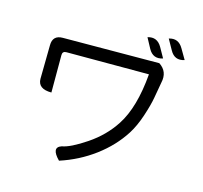

<svg xmlns="http://www.w3.org/2000/svg" viewBox="-125 -983 1250 1184"><g transform="rotate(15 500.0 -391.5)"><path d="M681 -815Q740 -833 772 -777L808 -713Q747 -693 716 -750L681 -815ZM810 -841Q869 -859 901 -803L939 -738Q878 -718 847 -775L810 -841ZM793 -679Q853 -640 836 -566Q827 -511 818 -464Q810 -418 786 -345Q762 -272 729 -220Q668 -124 569 -50Q471 23 351 62Q283 -7 344 -28Q398 -37 496 -103Q594 -169 654 -262Q731 -380 749 -596H222Q197 -596 197 -571V-332Q110 -332 110 -397L113 -611Q113 -676 178 -676Z"/></g></svg>

Font: Swei Toothpaste CJK TC
Style: Regular
Weight: 400
Version: Version 1.0